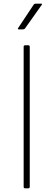

<svg xmlns="http://www.w3.org/2000/svg" viewBox="-20 -1006 285 1039"><path d="M116 -761H133Q141 -761 141 -753V5Q141 13 133 13H116Q108 13 108 5V-753Q108 -761 116 -761ZM206 -980 116 -853Q112 -847 103 -847H82Q74 -847 78 -854L161 -979Q165 -986 173 -986H203Q211 -986 206 -980Z"/></svg>

Font: LINE Seed JP_TTF Thin
Style: Regular
Weight: 250
Designer: LY Corporation & Fontrix & Fontworks
Version: Version 1.008